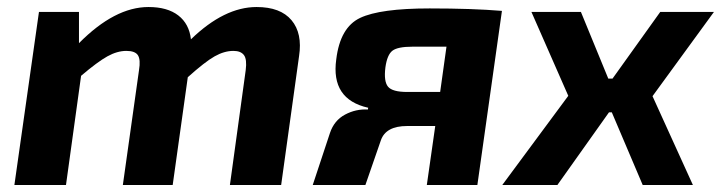

<svg xmlns="http://www.w3.org/2000/svg" viewBox="-20 -527 2054 547"><path d="M205 -493V-404Q307 -507 403 -507Q457 -507 488 -483Q519 -459 524 -415Q619 -507 711 -507Q779 -507 810.5 -469.5Q842 -432 832 -367L781 0H635L680 -327Q684 -358 675 -370Q666 -382 645 -382Q619 -382 591.5 -366.5Q564 -351 515 -307L472 0H330L376 -327Q381 -357 373 -369.5Q365 -382 340 -382Q314 -382 286 -366.5Q258 -351 211 -311L168 0H21L91 -493Z M1340 0H1196L1220 -168H1140Q1079 -168 1065 -127L1021 0H871L920 -148Q932 -184 963 -200.5Q994 -217 1028 -215L1029 -220Q922 -244 938 -358Q949 -449 1006 -476Q1063 -503 1204 -503Q1326 -503 1410 -496ZM1234 -265 1252 -394H1155Q1113 -394 1098 -382.5Q1083 -371 1078 -335Q1073 -295 1085.5 -280Q1098 -265 1140 -265Z M1839 -253 1954 0H1811L1723 -207H1715L1568 0H1411L1599 -254L1494 -493H1635L1713 -303H1725L1861 -493H2014Z"/></svg>

Font: Exo 2.0
Style: Bold Italic
Weight: 700
Italic angle: -8°
Designer: Natanael Gama
Version: Version 1.001;PS 001.001;hotconv 1.0.70;makeotf.lib2.5.58329